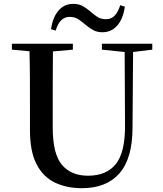

<svg xmlns="http://www.w3.org/2000/svg" viewBox="-20 -963 849 1001"><path d="M246.1 -811Q254.9 -873 285.2 -908Q315.4 -942.9 361.8 -942.9Q390.6 -942.9 411.1 -931.4Q431.6 -919.9 449.2 -904.8Q466.8 -889.2 485.8 -876Q504.9 -862.8 532.2 -862.8Q560.5 -862.8 578.1 -881.8Q595.7 -900.9 606.9 -936L630.9 -928.2Q622.1 -865.2 591.6 -830.1Q561 -794.9 514.2 -794.9Q485.4 -794.9 465.3 -806.4Q445.3 -817.9 428.2 -832Q410.2 -847.7 390.4 -861.3Q370.6 -875 342.8 -875Q291.5 -875 270 -803.2ZM511.2 -704.1V-734.9H773.9V-704.1L673.8 -691.9L670.9 -295.9Q670.4 -136.2 602.5 -59.1Q534.7 18.1 407.2 18.1Q326.2 18.1 265.1 -11.7Q204.1 -41.5 170.2 -107.7Q136.2 -173.8 136.2 -284.2V-397Q136.2 -471.2 136 -546.1Q135.7 -621.1 133.8 -695.8L42 -704.1V-734.9H359.9V-704.1L255.9 -694.8Q255.4 -621.6 255.1 -546.9Q254.9 -472.2 254.9 -397V-298.8Q254.9 -160.2 303 -103.5Q351.1 -46.9 439 -46.9Q535.2 -46.9 584 -107.9Q632.8 -168.9 631.8 -310.1L629.9 -691.9Z"/></svg>

Font: Source Han Serif TW SemiBold
Style: Regular
Weight: 600
Designer: Ryoko NISHIZUKA Ë•øÂ°öÊ∂ºÂ≠ê (kana & ideographs); Frank Grie√ühammer (Latin, Greek & Cyrillic); Wenlong ZHANG Âº†ÊñáÈæô 
Foundry: Adobe
Version: Version 2.003;hotconv 1.1.1;makeotfexe 2.6.0